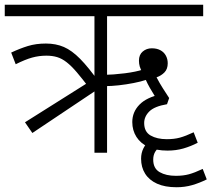

<svg xmlns="http://www.w3.org/2000/svg" viewBox="-20 -642 889 807"><path d="M430 -574V0H377V-574H0V-622H834V-574ZM27 -421Q63 -438 97 -448.5Q131 -459 173 -459Q215 -459 248.5 -444.5Q282 -430 317 -394.5Q352 -359 396 -297L381 -273L357 -270Q326 -311 303 -338Q280 -365 260 -380.5Q240 -396 220 -402Q200 -408 175 -408Q144 -408 115 -400Q86 -392 46 -372ZM116 -83 85 -128 366 -305 394 -269ZM411 -327Q458 -328 505 -334Q552 -340 582 -350L579 -338Q571 -350 567.5 -362Q564 -374 564 -387Q564 -412 580 -425.5Q596 -439 618 -439Q639 -439 654 -431Q669 -423 677 -408.5Q685 -394 685 -376Q685 -352 671.5 -338Q658 -324 638 -317Q651 -292 664.5 -271Q678 -250 691 -230L682 -204L652 -205Q644 -217 632.5 -235Q621 -253 610 -272.5Q599 -292 593 -306Q572 -299 541.5 -293Q511 -287 479.5 -283.5Q448 -280 422 -280ZM811 -42Q782 -27 751 -18Q720 -9 684 -9Q637 -9 604 -24Q571 -39 553.5 -66.5Q536 -94 536 -129Q536 -171 566 -202Q596 -233 658 -246L682 -204Q629 -195 607.5 -173.5Q586 -152 586 -125Q586 -88 613 -72.5Q640 -57 681 -57Q712 -57 736 -63.5Q760 -70 794 -86ZM849 112Q819 127 788 136Q757 145 722 145Q673 145 640 130Q607 115 590 88Q573 61 573 25Q573 1 583 -19Q593 -39 612 -55L659 -32Q640 -17 632 -3.5Q624 10 624 29Q624 66 651 81.5Q678 97 719 97Q750 97 774 90.5Q798 84 832 68Z"/></svg>

Font: Noto Sans Devanagari Light
Style: Regular
Weight: 300
Version: Version 2.003